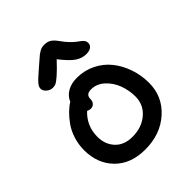

<svg xmlns="http://www.w3.org/2000/svg" viewBox="-232 -1012 1117 1117"><g transform="rotate(-45 326.0 -453.5)"><path d="M184.1 -664.1Q161.6 -664.1 144.8 -679.2Q127.9 -694.3 127.9 -711.9Q127.9 -726.1 142.3 -743.4Q156.7 -760.7 210.9 -807.1Q221.7 -815.9 241 -833Q260.3 -850.1 265.9 -854.5Q271.5 -858.9 283.4 -866.2Q295.4 -873.5 304.4 -875.2Q313.5 -877 326.2 -877Q350.1 -877 367.2 -866Q384.3 -855 403.8 -827.1Q420.4 -803.2 438.5 -784.7Q456.5 -766.1 469 -756.8Q481.4 -747.6 491.9 -739.5Q502.4 -731.4 507.8 -723.1Q513.2 -714.8 513.2 -703.1Q513.2 -685.1 498.5 -675Q483.9 -665 459 -665Q424.3 -665 393.3 -685.8Q362.3 -706.5 315.9 -766.1Q272 -719.2 245.6 -696.5Q219.2 -673.8 208.5 -668.9Q197.8 -664.1 184.1 -664.1ZM309.1 -29.8Q191.4 -29.8 122.8 -99.4Q54.2 -168.9 54.2 -278.8Q54.2 -325.7 68.1 -369.1Q82 -412.6 104.7 -444.3Q127.4 -476.1 150.4 -498.5Q173.3 -521 196.8 -535.2Q209.5 -567.4 241.9 -587.2Q274.4 -606.9 321.8 -606.9Q383.8 -606.9 436.5 -580.8Q489.3 -554.7 524.4 -510.7Q559.6 -466.8 579.3 -409.2Q599.1 -351.6 599.1 -289.1Q599.1 -177.7 516.8 -103.8Q434.6 -29.8 309.1 -29.8ZM164.1 -279.8Q164.1 -216.8 202.4 -175.8Q240.7 -134.8 309.1 -134.8Q385.3 -134.8 436 -178Q486.8 -221.2 486.8 -289.1Q486.8 -339.8 469 -387.5Q451.2 -435.1 415 -468Q378.9 -501 333 -501Q291 -501 291 -463.9Q291 -444.3 280.3 -433.1Q269.5 -421.9 252.9 -421.9Q240.7 -421.9 228 -428.2Q164.1 -367.7 164.1 -279.8Z"/></g></svg>

Font: Shantell Sans Irregular Bouncy
Style: Regular
Weight: 500
Designer: Stephen Nixon, Anya Danilova, Shantell Martin
Foundry: Arrow Type
Version: Version 1.006;[9816181b4]